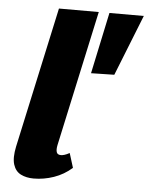

<svg xmlns="http://www.w3.org/2000/svg" viewBox="-52 -754 626 807"><g transform="rotate(5 261.0 -350.5)"><path d="M120 10Q89 10 66 -1.5Q43 -13 34 -41Q25 -69 35 -117L164 -711H332L208 -139Q204 -120 207.5 -109Q211 -98 226 -98Q232 -98 240.5 -100.5Q249 -103 262 -110L281 -49Q247 -19 205 -4.5Q163 10 120 10ZM420 -454 322 -452 377 -711H522Z"/></g></svg>

Font: Ysabeau Infant Black
Style: Italic
Weight: 900
Italic angle: -12°
Designer: Christian Thalmann (Catharsis Fonts)
Version: Version 2.001;gftools[0.9.30]; featfreeze: ss01,ss02,lnum